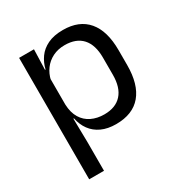

<svg xmlns="http://www.w3.org/2000/svg" viewBox="-159 -616 855 904"><g transform="rotate(-30 268.5 -163.5)"><path d="M306.5 10.7Q261.6 10.7 228.5 -4.5Q195.4 -19.7 175.1 -47.5Q154.7 -75.3 147.6 -112.3H120.8L144.7 -188.5Q146.5 -144.6 164.3 -115.3Q182.1 -86 212.5 -71.4Q242.9 -56.8 281.6 -56.8Q343.2 -56.8 375.9 -93Q408.7 -129.1 408.7 -198.7V-292Q408.7 -361 376.2 -397Q343.7 -433 281.3 -433Q244.7 -433 216 -418.6Q187.4 -404.2 168.8 -379.2Q150.2 -354.2 143.1 -321.8L123.1 -378.4H146.7Q154.4 -411.9 173.8 -439.2Q193.2 -466.5 226.8 -482.7Q260.4 -498.9 310 -498.9Q397.9 -498.9 444 -444.3Q490 -389.7 490 -285.4V-204.6Q490 -99.5 443.7 -44.4Q397.3 10.7 306.5 10.7ZM66.1 172V-488.2H147L143.4 -370.5L144.7 -345.7V-140L144.1 -123.4L146.6 13.3V172Z"/></g></svg>

Font: Anek Gujarati Medium
Style: Regular
Weight: 500
Designer: Mrunmayee Ghaisas (Gujarati), Yesha Goshar (Latin)
Foundry: Ek Type
Version: Version 1.003